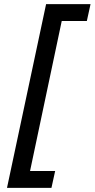

<svg xmlns="http://www.w3.org/2000/svg" viewBox="-20 -765 460 933"><path d="M14 148 204 -745H420L402 -663H280L126 66H248L230 148Z"/></svg>

Font: Plus Jakarta Display
Style: Italic
Weight: 400
Italic angle: -12°
Designer: Gumpita Rahayu
Foundry: Tokotype Studio
Version: Version 1.000